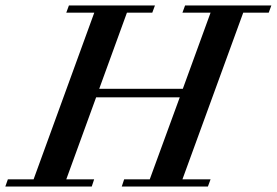

<svg xmlns="http://www.w3.org/2000/svg" viewBox="-62 -683 1014 703"><path d="M-42.5 0 -33.2 -26.4H61L283.2 -636.7H180.7L190.4 -663.1H505.4L495.6 -636.7H402.8L301.3 -357.9H607.4L709 -636.7H606L615.7 -663.1H931.6L921.9 -636.7H828.6L606 -26.4H709L699.2 0H383.8L392.6 -26.4H486.3L596.2 -326.7H290L180.7 -26.4H282.7L273.9 0Z"/></svg>

Font: Elstob 18pt SemiBold
Style: Italic
Weight: 600
Italic angle: -20°
Designer: Peter S. Baker
Version: Version 1.015